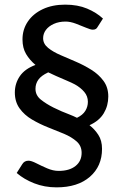

<svg xmlns="http://www.w3.org/2000/svg" viewBox="-20 -746 527 828"><path d="M224 62Q172 62 127.5 44.5Q83 27 52 0L76 -38Q85 -53 103 -53Q115 -53 136.5 -42Q158 -31 183.5 -20Q209 -9 233 -9Q279 -9 305.5 -30Q332 -51 332 -87Q332 -117 310.5 -136Q289 -155 256 -169Q223 -183 189 -196Q151 -211 118 -230.5Q85 -250 64.5 -278.5Q44 -307 44 -347Q44 -386 65.5 -417.5Q87 -449 133 -466Q108 -487 92.5 -513Q77 -539 77 -576Q77 -619 100 -653Q123 -687 164.5 -706.5Q206 -726 261 -726Q315 -726 355.5 -709Q396 -692 424 -666L401 -630Q398 -624 393 -621Q388 -618 380 -618Q371 -618 351 -626.5Q331 -635 307 -644Q283 -653 263 -653Q234 -653 212 -643Q190 -633 178 -617Q166 -601 166 -581Q166 -557 187.5 -539.5Q209 -522 242 -508Q275 -494 307 -480Q342 -465 374 -445Q406 -425 426.5 -397Q447 -369 447 -330Q447 -290 427.5 -257.5Q408 -225 366 -206Q388 -189 404 -164.5Q420 -140 420 -104Q420 -29 367.5 16.5Q315 62 224 62ZM312 -238Q337 -250 348 -268Q359 -286 359 -307Q359 -331 343.5 -349.5Q328 -368 303 -382Q290 -389 267.5 -398.5Q245 -408 222.5 -418Q200 -428 188 -434Q158 -420 145.5 -402.5Q133 -385 133 -363Q133 -335 156 -316.5Q179 -298 211 -282Q229 -273 245.5 -266Q262 -259 279 -252.5Q296 -246 312 -238Z"/></svg>

Font: Aleo Medium
Style: Regular
Weight: 500
Designer: Alessio Laiso
Foundry: Alessio Laiso
Version: Version 2.001;gftools[0.9.29]